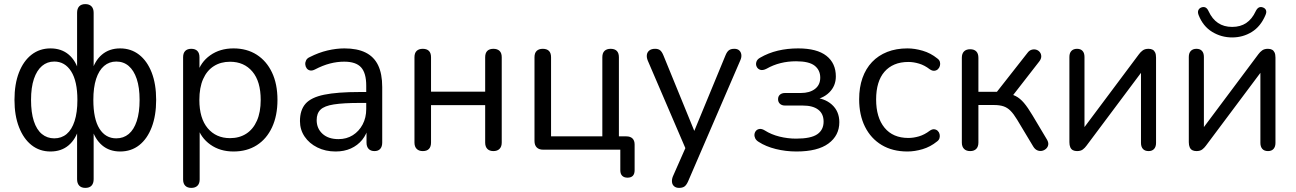

<svg xmlns="http://www.w3.org/2000/svg" viewBox="-20 -732 6338 939"><path d="M397.3 186.9Q377.9 186.9 367.4 175.8Q357 164.6 357 144.3V-106.8H366.5Q351.5 -52 315.8 -21.5Q280.1 8.9 226.9 8.9Q174 8.9 134.6 -22Q95.2 -53 73 -110Q50.8 -166.9 50.8 -243.4Q50.8 -320.9 72.7 -377.3Q94.7 -433.8 134.3 -464.6Q174 -495.3 226.9 -495.3Q280.5 -495.3 316.3 -464.8Q352 -434.4 366.5 -379H357V-669.3Q357 -690.1 367.4 -701Q377.9 -711.9 397.3 -711.9Q416.7 -711.9 427.3 -701Q438 -690.1 438 -669.3V-379H428.1Q442.5 -434.4 478.5 -464.8Q514.5 -495.3 567.6 -495.3Q620.5 -495.3 660.2 -464.6Q699.8 -433.8 721.8 -377.3Q743.7 -320.9 743.7 -243.4Q743.7 -166.9 722 -110Q700.3 -53 660.9 -22Q621.5 8.9 567.6 8.9Q514.9 8.9 479.2 -21.5Q443.5 -52 428.1 -106.8H438V144.3Q438 164.6 427.8 175.8Q417.7 186.9 397.3 186.9ZM245.4 -55.4Q280.7 -55.4 306 -76.6Q331.2 -97.8 344.8 -139.9Q358.5 -182 358.5 -243.4Q358.5 -335 328 -383Q297.5 -431 245.4 -431Q211 -431 185.5 -409.5Q160.1 -388 145.9 -346.2Q131.8 -304.3 131.8 -243.4Q131.8 -182 145.4 -139.9Q159.1 -97.8 184.8 -76.6Q210.6 -55.4 245.4 -55.4ZM548.6 -55.4Q584 -55.4 609.5 -76.6Q634.9 -97.8 648.8 -139.9Q662.7 -182 662.7 -243.4Q662.7 -304.3 648.6 -346.2Q634.5 -388 609.2 -409.5Q584 -431 548.6 -431Q514.3 -431 489 -409.5Q463.8 -388 450.1 -346.2Q436.5 -304.3 436.5 -243.4Q436.5 -150.3 466.3 -102.8Q496.1 -55.4 548.6 -55.4Z M915.7 186.9Q896.3 186.9 885.9 176.2Q875.5 165.5 875.5 145.7V-452Q875.5 -472.4 885.9 -482.9Q896.3 -493.3 915.3 -493.3Q934.7 -493.3 945.1 -482.9Q955.5 -472.4 955.5 -452V-357.1L944.5 -371.2Q960.6 -428 1008.2 -461.6Q1055.7 -495.3 1122 -495.3Q1187 -495.3 1235.3 -464.6Q1283.5 -433.8 1310.2 -377.6Q1337 -321.3 1337 -243.4Q1337 -166.5 1310.5 -109.5Q1284 -52.5 1235.8 -21.8Q1187.5 8.9 1122 8.9Q1056.2 8.9 1008.9 -24.7Q961.5 -58.4 945 -113.8H956.5V145.7Q956.5 165.5 945.8 176.2Q935.1 186.9 915.7 186.9ZM1105 -56.4Q1150.5 -56.4 1184.3 -78.1Q1218.1 -99.8 1236.5 -141.7Q1255 -183.5 1255 -243.4Q1255 -334 1214.3 -382Q1173.7 -430 1105 -430Q1059.5 -430 1025.7 -408.5Q991.8 -387 973.4 -345.4Q955 -303.8 955 -243.4Q955 -153.3 995.9 -104.8Q1036.8 -56.4 1105 -56.4Z M1621.5 8.9Q1571.7 8.9 1532.1 -10.8Q1492.4 -30.5 1469.7 -64.1Q1447 -97.8 1447 -139.7Q1447 -193.7 1474.2 -224.7Q1501.4 -255.6 1565.2 -268.8Q1629 -282 1738.7 -282H1784V-228.6H1740.3Q1658.6 -228.6 1612.4 -221.3Q1566.1 -214 1547.4 -195.7Q1528.7 -177.5 1528.7 -144.6Q1528.7 -103.7 1557.3 -77.6Q1585.9 -51.6 1635.3 -51.6Q1675.2 -51.6 1705.5 -70.8Q1735.8 -90 1753.4 -123.1Q1771.1 -156.2 1771.1 -198.7V-313.1Q1771.1 -374.8 1745.9 -402.6Q1720.7 -430.4 1663.4 -430.4Q1628.6 -430.4 1593.5 -421.3Q1558.4 -412.2 1519.8 -392Q1506.1 -385.1 1495.8 -387.6Q1485.6 -390 1479.7 -398.2Q1473.8 -406.5 1473 -417Q1472.2 -427.5 1477.3 -437.5Q1482.4 -447.5 1495 -452.9Q1538.4 -475 1581.7 -485.2Q1625 -495.3 1664.2 -495.3Q1727.2 -495.3 1768.1 -474.9Q1809.1 -454.5 1829.2 -412.9Q1849.3 -371.3 1849.3 -306.1V-34.8Q1849.3 -14.9 1839.6 -4Q1829.9 6.9 1811.4 6.9Q1792.9 6.9 1782.7 -4Q1772.5 -14.9 1772.5 -34.8V-113H1782.1Q1773.5 -75.4 1751.2 -48Q1728.8 -20.7 1696 -5.9Q1663.1 8.9 1621.5 8.9Z M2047.7 6.9Q2028.3 6.9 2017.7 -4Q2007 -14.9 2007 -34.8V-452Q2007 -472.9 2017.7 -483.1Q2028.3 -493.3 2047.7 -493.3Q2067.1 -493.3 2077.6 -483.1Q2088 -472.9 2088 -452V-283.6H2352.8V-452Q2352.8 -472.9 2363.2 -483.1Q2373.7 -493.3 2393 -493.3Q2412.4 -493.3 2423.1 -483.1Q2433.8 -472.9 2433.8 -452V-34.8Q2433.8 -14.9 2423.1 -4Q2412.4 6.9 2393 6.9Q2373.7 6.9 2363.2 -4Q2352.8 -14.9 2352.8 -34.8V-217.9H2088V-34.8Q2088 -14.9 2078.1 -4Q2068.1 6.9 2047.7 6.9Z M3048.7 136.9Q3032.2 136.9 3022.9 127.7Q3013.7 118.5 3013.7 100.5V0H2636.4Q2615.9 0 2605 -11Q2594 -21.9 2594 -42.4V-452Q2594 -472.9 2604.7 -483.1Q2615.3 -493.3 2634.7 -493.3Q2654.1 -493.3 2664.6 -483.1Q2675 -472.9 2675 -452V-65.1H2925.8V-452Q2925.8 -472.9 2936.5 -483.1Q2947.2 -493.3 2966.6 -493.3Q2986 -493.3 2996.4 -483.1Q3006.8 -472.9 3006.8 -452V-27.3L2969.5 -65.1H3043.2Q3062.7 -65.1 3073.2 -54.9Q3083.7 -44.6 3083.7 -25.1V100.5Q3083.7 136.9 3048.7 136.9Z M3301.1 186.9Q3286 186.9 3276.8 178.9Q3267.5 170.8 3266.4 157.7Q3265.2 144.5 3271 130.4L3339.5 -24.9V10.2L3148 -435.7Q3141.7 -451.4 3143.6 -464.3Q3145.5 -477.2 3155.7 -485.2Q3165.9 -493.3 3183.9 -493.3Q3199.5 -493.3 3208.5 -486Q3217.4 -478.7 3224.7 -460.8L3388.9 -59.1H3362L3528.1 -461.3Q3535.4 -479.2 3544.9 -486.2Q3554.3 -493.3 3571.3 -493.3Q3587 -493.3 3595.5 -485.2Q3604 -477.2 3605.6 -464.5Q3607.3 -451.8 3600.5 -436.7L3345.3 154.8Q3337.1 173.3 3327.4 180.1Q3317.7 186.9 3301.1 186.9Z M3874.9 8.9Q3823.3 8.9 3774.3 -3.2Q3725.2 -15.4 3690.4 -38.1Q3678.2 -45.5 3673.4 -55.6Q3668.6 -65.7 3669.9 -75.6Q3671.2 -85.6 3677.8 -92.9Q3684.5 -100.2 3695.5 -101.4Q3706.5 -102.5 3720.2 -94.1Q3752.2 -73.8 3792.5 -63.9Q3832.7 -54 3873.5 -54Q3945.9 -54 3976.9 -75.4Q4007.9 -96.7 4007.9 -137.2Q4007.9 -175.7 3981.6 -195.7Q3955.3 -215.8 3906.7 -215.8H3819.9Q3803.8 -215.8 3794.5 -224.3Q3785.2 -232.8 3785.2 -246.9Q3785.2 -261 3794.5 -269.1Q3803.8 -277.2 3819.9 -277.2H3896.9Q3939.8 -277.2 3965.7 -297Q3991.5 -316.8 3991.5 -352.2Q3991.5 -389.2 3964 -410.8Q3936.5 -432.3 3873.4 -432.3Q3833.6 -432.3 3797.7 -423.4Q3761.8 -414.6 3728.7 -395.8Q3711.1 -386.8 3698.8 -390.4Q3686.6 -394 3680.9 -405.2Q3675.2 -416.5 3679.1 -429.2Q3683 -442 3697.6 -449.9Q3737.4 -473 3784.1 -484.2Q3830.8 -495.3 3883.3 -495.3Q3975.4 -495.3 4021.6 -459.1Q4067.8 -422.8 4067.8 -358.3Q4067.8 -311.8 4035.8 -280.1Q4003.7 -248.3 3951.2 -242.3V-255.3Q4011.6 -253.4 4048.2 -220.6Q4084.8 -187.8 4084.8 -134.3Q4084.8 -69.5 4031.9 -30.3Q3979 8.9 3874.9 8.9Z M4417.9 8.9Q4345.1 8.9 4292.1 -22.8Q4239.1 -54.6 4210.4 -112.1Q4181.8 -169.5 4181.8 -246.5Q4181.8 -304.4 4198 -350.4Q4214.2 -396.3 4244.8 -428.6Q4275.4 -460.8 4319.2 -478.1Q4363 -495.3 4417.9 -495.3Q4453.5 -495.3 4492.5 -483.9Q4531.6 -472.5 4564 -446.2Q4574.2 -438.9 4576.8 -429.1Q4579.4 -419.3 4576.6 -409.6Q4573.9 -399.9 4566.8 -393.4Q4559.7 -386.8 4549.4 -385.9Q4539.1 -385 4527.4 -393Q4501.7 -412.9 4474.7 -420.9Q4447.7 -429 4422.5 -429Q4384.2 -429 4355 -416.7Q4325.7 -404.3 4305.6 -381.1Q4285.4 -357.9 4275.1 -323.9Q4264.8 -289.8 4264.8 -245.5Q4264.8 -157.7 4305.8 -107.5Q4346.9 -57.3 4422.5 -57.3Q4447.7 -57.3 4474.5 -65.2Q4501.2 -73 4527.4 -92.9Q4539.1 -100.9 4549.2 -99.7Q4559.2 -98.6 4566.1 -92Q4573 -85.5 4575.2 -75.8Q4577.5 -66.1 4574.7 -56.3Q4571.8 -46.5 4562.1 -39.7Q4530.2 -13.8 4491.8 -2.4Q4453.5 8.9 4417.9 8.9Z M4724.7 6.9Q4705.3 6.9 4694.7 -4Q4684 -14.9 4684 -34.8V-449.5Q4684 -469.9 4694.7 -480.6Q4705.3 -491.2 4724.7 -491.2Q4744.1 -491.2 4754.6 -480.6Q4765 -469.9 4765 -449.5V-283.1H4855.6L5004.5 -472.8Q5013.7 -485.5 5025.6 -488.8Q5037.5 -492.2 5048.2 -488.8Q5058.9 -485.4 5065.6 -476.7Q5072.4 -467.9 5072.4 -456Q5072.4 -444 5062.6 -431.4L4921.9 -250.4L4899.1 -275.5Q4927.2 -272.5 4947.9 -261.8Q4968.6 -251.2 4987.6 -228.9Q5006.6 -206.6 5029.4 -168.2L5100.6 -48.9Q5108.4 -35.3 5106.5 -23.9Q5104.6 -12.5 5095.8 -4.5Q5087.1 3.5 5075.7 5.7Q5064.3 7.9 5052.9 3.1Q5041.5 -1.8 5033.3 -15.3L4954.1 -147.2Q4937.3 -175 4921.9 -190.4Q4906.5 -205.8 4887.6 -212.1Q4868.6 -218.4 4840.8 -218.4H4765V-34.8Q4765 -14.9 4754.6 -4Q4744.1 6.9 4724.7 6.9Z M5247.3 6.9Q5235.8 6.9 5227.3 2.6Q5218.8 -1.8 5214.4 -11.7Q5210 -21.7 5210 -36.7V-453.4Q5210 -472.9 5220 -483.1Q5229.9 -493.3 5247.4 -493.3Q5264.9 -493.3 5274.3 -483.1Q5283.8 -472.9 5283.8 -453.4V-77.1H5258.8L5550.4 -467.1Q5558.2 -477.9 5568.9 -485.6Q5579.6 -493.3 5597 -493.3Q5609.1 -493.3 5617.1 -488.9Q5625.1 -484.6 5629.5 -475.1Q5633.8 -465.7 5633.8 -450.1V-32.9Q5633.8 -14.5 5624.4 -3.8Q5614.9 6.9 5597.5 6.9Q5579 6.9 5569.5 -3.8Q5560.1 -14.5 5560.1 -32.9V-409.7H5585.5L5293.5 -19.3Q5286.1 -9 5275.7 -1Q5265.2 6.9 5247.3 6.9Z M5831.3 6.9Q5819.8 6.9 5811.3 2.6Q5802.8 -1.8 5798.4 -11.7Q5794 -21.7 5794 -36.7V-453.4Q5794 -472.9 5804 -483.1Q5813.9 -493.3 5831.4 -493.3Q5848.9 -493.3 5858.3 -483.1Q5867.8 -472.9 5867.8 -453.4V-77.1H5842.8L6134.4 -467.1Q6142.2 -477.9 6152.9 -485.6Q6163.6 -493.3 6181 -493.3Q6193.1 -493.3 6201.1 -488.9Q6209.1 -484.6 6213.5 -475.1Q6217.8 -465.7 6217.8 -450.1V-32.9Q6217.8 -14.5 6208.4 -3.8Q6198.9 6.9 6181.5 6.9Q6163 6.9 6153.5 -3.8Q6144.1 -14.5 6144.1 -32.9V-409.7H6169.5L5877.5 -19.3Q5870.1 -9 5859.7 -1Q5849.2 6.9 5831.3 6.9ZM6005.9 -548.9Q5952.9 -548.9 5908.3 -576.1Q5863.6 -603.2 5841.9 -658.4Q5836.5 -672.6 5840.7 -682.2Q5844.9 -691.8 5855.6 -695.7Q5866.9 -699.7 5875.8 -695.3Q5884.6 -690.9 5891 -676.6Q5908.5 -638.7 5937.1 -619.6Q5965.7 -600.4 6005.9 -600.4Q6046.6 -600.4 6074.9 -619.6Q6103.3 -638.7 6120.9 -676.6Q6127.8 -690.9 6136.6 -695.3Q6145.5 -699.7 6156.2 -695.7Q6167.5 -691.8 6171.4 -682.2Q6175.3 -672.6 6169 -658.4Q6145.6 -602.7 6102.2 -575.8Q6058.9 -548.9 6005.9 -548.9Z"/></svg>

Font: Nunito ExtraLight
Style: Regular
Weight: 200
Designer: Vernon Adams
Foundry: Vernon Adams
Version: Version 3.602